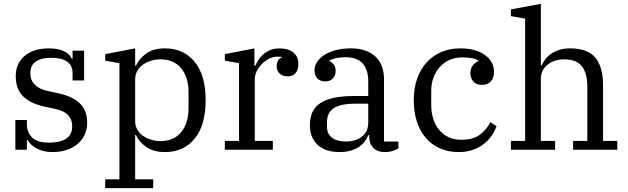

<svg xmlns="http://www.w3.org/2000/svg" viewBox="-20 -780 3270 1000"><path d="M252 12Q205 12 170 -7.5Q135 -27 124 -51H120V0H60V-155H120V-134Q120 -91 147 -64Q174 -37 236 -37Q293 -37 324.5 -57.5Q356 -78 356 -123Q356 -193 271 -212L211 -225Q137 -241 99.5 -279Q62 -317 62 -383Q62 -451 109 -489.5Q156 -528 235 -528Q283 -528 313.5 -513Q344 -498 354 -474H358V-516H418V-361H358V-399Q358 -479 246 -479Q195 -479 166.5 -459.5Q138 -440 138 -398Q138 -363 161 -339.5Q184 -316 224 -307L280 -295Q357 -279 395.5 -242Q434 -205 434 -139Q434 -107 421.5 -79.5Q409 -52 385.5 -31.5Q362 -11 328.5 0.5Q295 12 252 12Z M528 154H602V-451L528 -464V-498L684 -528V-438H688Q705 -475 742 -501.5Q779 -528 840 -528Q936 -528 993.5 -458.5Q1051 -389 1051 -258Q1051 -127 993.5 -57.5Q936 12 840 12Q780 12 742.5 -14Q705 -40 688 -77H684V154H778V200H528ZM816 -45Q885 -45 923.5 -91.5Q962 -138 962 -216V-300Q962 -378 923.5 -424.5Q885 -471 816 -471Q792 -471 768 -464Q744 -457 725.5 -444Q707 -431 695.5 -411.5Q684 -392 684 -368V-148Q684 -124 695.5 -104.5Q707 -85 725.5 -72Q744 -59 768 -52Q792 -45 816 -45Z M1151 -46H1225V-451L1151 -464V-498L1305 -528V-438H1310Q1317 -454 1327.5 -470Q1338 -486 1353.5 -499Q1369 -512 1389.5 -520Q1410 -528 1437 -528Q1481 -528 1507.5 -507Q1534 -486 1534 -446Q1534 -416 1519 -399Q1504 -382 1480 -382Q1453 -382 1437 -396.5Q1421 -411 1421 -434Q1421 -454 1429.5 -466.5Q1438 -479 1449 -481V-483Q1445 -484 1439 -484.5Q1433 -485 1424 -485Q1403 -485 1382 -474.5Q1361 -464 1344.5 -447.5Q1328 -431 1317.5 -410Q1307 -389 1307 -368V-46H1401V0H1151Z M1747 12Q1675 12 1634.5 -25.5Q1594 -63 1594 -128Q1594 -165 1606 -193.5Q1618 -222 1645.5 -241Q1673 -260 1717 -270Q1761 -280 1824 -280H1898V-356Q1898 -417 1868.5 -449.5Q1839 -482 1780 -482Q1754 -482 1732 -477.5Q1710 -473 1696 -465V-463Q1707 -457 1717.5 -445Q1728 -433 1728 -411Q1728 -385 1713 -370.5Q1698 -356 1673 -356Q1649 -356 1633.5 -370.5Q1618 -385 1618 -414Q1618 -436 1631 -456.5Q1644 -477 1668 -493Q1692 -509 1727.5 -518.5Q1763 -528 1808 -528Q1889 -528 1934.5 -486Q1980 -444 1980 -368V-43H2055V-8Q2044 0 2025.5 6Q2007 12 1984 12Q1945 12 1924 -10Q1903 -32 1903 -69V-76H1898Q1891 -59 1879.5 -43Q1868 -27 1850 -15Q1832 -3 1806.5 4.5Q1781 12 1747 12ZM1782 -43Q1830 -43 1864 -67.5Q1898 -92 1898 -143V-240H1833Q1790 -240 1761 -233.5Q1732 -227 1715 -214.5Q1698 -202 1690.5 -184Q1683 -166 1683 -142V-121Q1683 -83 1709 -63Q1735 -43 1782 -43Z M2370 12Q2314 12 2270.5 -7.5Q2227 -27 2197 -62.5Q2167 -98 2151 -147.5Q2135 -197 2135 -258Q2135 -320 2152.5 -370Q2170 -420 2202 -455Q2234 -490 2278.5 -509Q2323 -528 2377 -528Q2458 -528 2505.5 -493.5Q2553 -459 2553 -406Q2553 -374 2536.5 -356Q2520 -338 2491 -338Q2460 -338 2445 -356Q2430 -374 2430 -399Q2430 -421 2441 -437Q2452 -453 2472 -462V-465Q2459 -473 2438.5 -477Q2418 -481 2386 -481Q2351 -481 2321.5 -468Q2292 -455 2271 -431.5Q2250 -408 2238 -376.5Q2226 -345 2226 -308V-234Q2226 -193 2237 -159.5Q2248 -126 2268.5 -102Q2289 -78 2317.5 -65Q2346 -52 2382 -52Q2443 -52 2478 -77.5Q2513 -103 2534 -144L2566 -123Q2557 -97 2540 -72.5Q2523 -48 2499 -29.5Q2475 -11 2442.5 0.5Q2410 12 2370 12Z M2641 -46H2715V-683L2641 -696V-731L2797 -760V-439H2801Q2807 -454 2819 -470Q2831 -486 2849.5 -499Q2868 -512 2892.5 -520Q2917 -528 2948 -528Q3041 -528 3081 -479.5Q3121 -431 3121 -334V-46H3195V0H2965V-46H3039V-327Q3039 -400 3010 -435.5Q2981 -471 2918 -471Q2896 -471 2874.5 -465Q2853 -459 2835.5 -446Q2818 -433 2807.5 -414Q2797 -395 2797 -369V-46H2871V0H2641Z"/></svg>

Font: IBM Plex Serif
Style: Regular
Weight: 400
Designer: Mike Abbink, Paul van der Laan, Pieter van Rosmalen
Foundry: Bold Monday
Version: Version 2.6